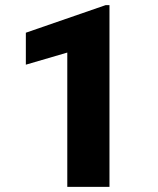

<svg xmlns="http://www.w3.org/2000/svg" viewBox="-20 -731 619 751"><path d="M408.2 0H243.2V-525.4L81.1 -478V-603L393.1 -710.9H408.2Z"/></svg>

Font: RobotoDraft
Style: Black
Weight: 900
Designer: Google
Version: Version 2.000980w3; 2014; ttfautohint (v1.1) -l 5 -r 24 -G 4